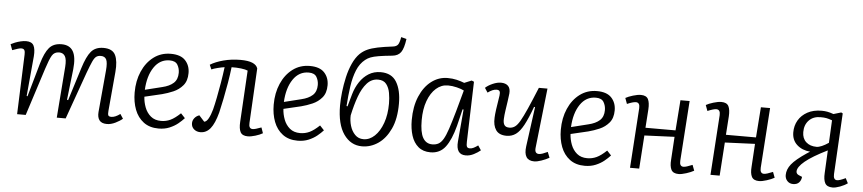

<svg xmlns="http://www.w3.org/2000/svg" viewBox="-45 -1060 6088 1355"><g transform="rotate(5 2999.0 -382.0)"><path d="M407 -362Q411 -416 397.5 -438Q384 -460 356 -460Q322 -460 305.5 -432.5Q289 -405 267 -336L159 0H98L114 -424Q115 -444 109.5 -454.5Q104 -465 87 -465Q71 -465 24 -447L9 -488Q20 -494 38.5 -501.5Q57 -509 78.5 -514Q100 -519 117 -519Q157 -519 170.5 -493.5Q184 -468 180 -417L154 -134L160 -132L227 -368Q250 -448 280.5 -483.5Q311 -519 368 -519Q426 -519 450 -477.5Q474 -436 465 -350L440 -132L448 -130L521 -363Q547 -447 577.5 -483Q608 -519 665 -519Q729 -519 749.5 -477Q770 -435 763 -357L738 -79Q736 -57 740 -48Q744 -39 762 -39Q789 -39 824 -65L845 -33Q827 -17 795.5 -1.5Q764 14 735 14Q697 14 681.5 -7Q666 -28 669 -65L696 -362Q701 -417 690.5 -439Q680 -461 651 -461Q632 -461 619 -452Q606 -443 593.5 -415.5Q581 -388 561 -334L442 0H379Z M1142 -519Q1212 -519 1245 -483.5Q1278 -448 1278 -394Q1278 -339 1250.5 -306.5Q1223 -274 1183.5 -257Q1144 -240 1105 -230L982 -201Q984 -163 998 -126Q1012 -89 1040.5 -65Q1069 -41 1114 -41Q1149 -41 1180 -55.5Q1211 -70 1250 -107L1280 -75Q1263 -56 1238 -35.5Q1213 -15 1178.5 -0.5Q1144 14 1101 14Q1037 14 994.5 -18Q952 -50 931.5 -104Q911 -158 911 -225Q911 -308 940 -374.5Q969 -441 1021 -480Q1073 -519 1142 -519ZM1209 -390Q1209 -421 1194 -446.5Q1179 -472 1138 -472Q1069 -472 1027.5 -410.5Q986 -349 981 -250L1102 -280Q1153 -292 1181 -317.5Q1209 -343 1209 -390Z M1422 -466Q1459 -489 1515.5 -504Q1572 -519 1636 -519Q1742 -519 1758 -469L1737 -82Q1734 -40 1763 -40Q1780 -40 1824 -57L1838 -17Q1818 -5 1786.5 4.5Q1755 14 1733 14Q1694 14 1681 -10.5Q1668 -35 1671 -83L1692 -448Q1677 -455 1645 -459Q1613 -463 1577 -462Q1571 -410 1561 -350.5Q1551 -291 1539.5 -235Q1528 -179 1518 -136Q1497 -57 1468 -21.5Q1439 14 1397 14Q1370 14 1351.5 -2Q1333 -18 1333 -44Q1333 -64 1346 -80.5Q1359 -97 1380 -104L1418 -62Q1434 -64 1448 -89Q1462 -114 1473 -154Q1482 -189 1492 -239.5Q1502 -290 1511.5 -346.5Q1521 -403 1528 -458Q1507 -455 1479 -448Q1451 -441 1436 -434Z M2127 -519Q2197 -519 2230 -483.5Q2263 -448 2263 -394Q2263 -339 2235.5 -306.5Q2208 -274 2168.5 -257Q2129 -240 2090 -230L1967 -201Q1969 -163 1983 -126Q1997 -89 2025.5 -65Q2054 -41 2099 -41Q2134 -41 2165 -55.5Q2196 -70 2235 -107L2265 -75Q2248 -56 2223 -35.5Q2198 -15 2163.5 -0.5Q2129 14 2086 14Q2022 14 1979.5 -18Q1937 -50 1916.5 -104Q1896 -158 1896 -225Q1896 -308 1925 -374.5Q1954 -441 2006 -480Q2058 -519 2127 -519ZM2194 -390Q2194 -421 2179 -446.5Q2164 -472 2123 -472Q2054 -472 2012.5 -410.5Q1971 -349 1966 -250L2087 -280Q2138 -292 2166 -317.5Q2194 -343 2194 -390Z M2542 14Q2462 14 2412.5 -56.5Q2363 -127 2363 -260Q2363 -304 2369 -356.5Q2375 -409 2387 -462Q2399 -515 2419.5 -560Q2440 -605 2468 -633Q2491 -655 2519.5 -668Q2548 -681 2591 -690Q2634 -699 2700 -707Q2723 -710 2733.5 -723.5Q2744 -737 2751 -778L2789 -768Q2780 -701 2760.5 -673.5Q2741 -646 2700 -642Q2639 -636 2603.5 -630Q2568 -624 2547.5 -616Q2527 -608 2511 -595Q2474 -566 2453.5 -516Q2433 -466 2423.5 -400.5Q2414 -335 2409 -260L2416 -258L2441 -347Q2455 -395 2481 -434Q2507 -473 2544 -496Q2581 -519 2629 -519Q2707 -519 2741.5 -461.5Q2776 -404 2776 -309Q2776 -201 2742.5 -129.5Q2709 -58 2656 -22Q2603 14 2542 14ZM2615 -465Q2569 -465 2536.5 -429Q2504 -393 2482 -332.5Q2460 -272 2444 -197Q2442 -160 2453 -123Q2464 -86 2488 -61.5Q2512 -37 2548 -37Q2591 -37 2627 -71Q2663 -105 2684.5 -165Q2706 -225 2706 -303Q2706 -341 2699.5 -378Q2693 -415 2673.5 -440Q2654 -465 2615 -465Z M3277 -82Q3276 -57 3281 -47.5Q3286 -38 3302 -38Q3315 -38 3329 -45Q3343 -52 3359 -64L3381 -31Q3362 -15 3334 -0.5Q3306 14 3277 14Q3206 14 3214 -79L3234 -307L3227 -308L3198 -189Q3172 -89 3133 -37.5Q3094 14 3027 14Q2974 14 2940.5 -14.5Q2907 -43 2891.5 -91.5Q2876 -140 2876 -201Q2876 -298 2906.5 -369.5Q2937 -441 2988.5 -480Q3040 -519 3103 -519Q3138 -519 3167.5 -512Q3197 -505 3222 -495L3273 -516L3290 -509ZM3035 -43Q3060 -43 3078.5 -53Q3097 -63 3112.5 -89Q3128 -115 3144 -163Q3160 -211 3182 -288L3224 -441Q3205 -451 3172.5 -459Q3140 -467 3110 -467Q3063 -467 3026 -434.5Q2989 -402 2967.5 -343.5Q2946 -285 2946 -206Q2946 -121 2968.5 -82Q2991 -43 3035 -43Z M3371 -473Q3390 -491 3422 -505Q3454 -519 3481 -519Q3514 -519 3531.5 -501.5Q3549 -484 3546 -448Q3544 -427 3539 -393.5Q3534 -360 3529 -326Q3524 -292 3523 -268Q3521 -240 3530.5 -224Q3540 -208 3567 -208Q3588 -208 3605.5 -220Q3623 -232 3641.5 -264Q3660 -296 3686 -354.5Q3712 -413 3750 -506H3811L3764 -83Q3759 -41 3791 -41Q3802 -41 3817.5 -46.5Q3833 -52 3852 -61L3868 -21Q3843 -7 3812.5 3.5Q3782 14 3762 14Q3683 14 3697 -88L3735 -368L3728 -369Q3698 -287 3672 -238.5Q3646 -190 3617.5 -169.5Q3589 -149 3552 -149Q3499 -149 3476.5 -181.5Q3454 -214 3457 -269Q3458 -308 3478 -427Q3481 -448 3476 -457.5Q3471 -467 3454 -467Q3427 -467 3392 -441Z M4161 -519Q4231 -519 4264 -483.5Q4297 -448 4297 -394Q4297 -339 4269.5 -306.5Q4242 -274 4202.5 -257Q4163 -240 4124 -230L4001 -201Q4003 -163 4017 -126Q4031 -89 4059.5 -65Q4088 -41 4133 -41Q4168 -41 4199 -55.5Q4230 -70 4269 -107L4299 -75Q4282 -56 4257 -35.5Q4232 -15 4197.5 -0.5Q4163 14 4120 14Q4056 14 4013.5 -18Q3971 -50 3950.5 -104Q3930 -158 3930 -225Q3930 -308 3959 -374.5Q3988 -441 4040 -480Q4092 -519 4161 -519ZM4228 -390Q4228 -421 4213 -446.5Q4198 -472 4157 -472Q4088 -472 4046.5 -410.5Q4005 -349 4000 -250L4121 -280Q4172 -292 4200 -317.5Q4228 -343 4228 -390Z M4734 -245 4521 -236 4505 0H4440L4468 -425Q4470 -465 4441 -465Q4431 -465 4415.5 -460.5Q4400 -456 4379 -447L4364 -488Q4383 -499 4416 -509Q4449 -519 4472 -519Q4511 -519 4523.5 -494Q4536 -469 4533 -422Q4531 -389 4528.5 -356.5Q4526 -324 4524 -291H4737L4753 -506H4818L4789 -81Q4786 -40 4815 -40Q4833 -40 4878 -59L4893 -19Q4872 -7 4839 3.5Q4806 14 4785 14Q4746 14 4733 -11Q4720 -36 4724 -83Z M5304 -245 5091 -236 5075 0H5010L5038 -425Q5040 -465 5011 -465Q5001 -465 4985.5 -460.5Q4970 -456 4949 -447L4934 -488Q4953 -499 4986 -509Q5019 -519 5042 -519Q5081 -519 5093.5 -494Q5106 -469 5103 -422Q5101 -389 5098.5 -356.5Q5096 -324 5094 -291H5307L5323 -506H5388L5359 -81Q5356 -40 5385 -40Q5403 -40 5448 -59L5463 -19Q5442 -7 5409 3.5Q5376 14 5355 14Q5316 14 5303 -11Q5290 -36 5294 -83Z M5820 -244Q5713 -191 5663 -149.5Q5613 -108 5613 -77Q5613 -60 5631 -52L5655 -42Q5653 -18 5638.5 -2Q5624 14 5596 14Q5571 14 5555 -3Q5539 -20 5539 -45Q5539 -85 5568.5 -122Q5598 -159 5674 -210L5696 -224Q5639 -229 5602.5 -262Q5566 -295 5566 -350Q5566 -397 5588 -435Q5610 -473 5652 -496Q5694 -519 5753 -519Q5774 -519 5793 -515.5Q5812 -512 5837 -503L5891 -519L5902 -513L5878 -81Q5876 -40 5903 -40Q5922 -40 5963 -60L5981 -25Q5959 -9 5928 2.5Q5897 14 5876 14Q5836 14 5822.5 -11Q5809 -36 5812 -83ZM5831 -458Q5806 -467 5790 -470Q5774 -473 5748 -473Q5697 -473 5666.5 -441Q5636 -409 5636 -358Q5636 -313 5664 -287.5Q5692 -262 5738 -262Q5754 -262 5776 -271.5Q5798 -281 5823 -298Z"/></g></svg>

Font: Literata 12pt Light
Style: Italic
Weight: 300
Italic angle: -2°
Designer: Latin by Veronika Burian and Jose Scaglione. Greek by Irene Vlachou. Cyrillic by Vera Evstafieva
Foundry: TypeTogether
Version: Version 3.002